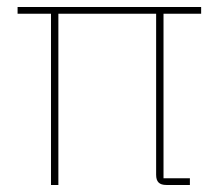

<svg xmlns="http://www.w3.org/2000/svg" viewBox="-20 -526 630 546"><path d="M445 -487H552V-506H30V-487H125V0H146V-487H424V-29C424 -9 433 0 453 0H520V-19H445Z"/></svg>

Font: IBM Plex Devanagari Thin
Style: Regular
Weight: 100
Designer: Mike Abbink, Paul van der Laan, Pieter van Rosmalen, Erin McLaughlin
Foundry: Bold Monday
Version: Version 1.0